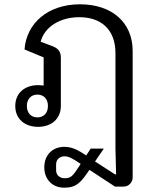

<svg xmlns="http://www.w3.org/2000/svg" viewBox="-20 -578 737 893"><path d="M279 295C337 295 358 268 396 212L515 290H554C578 290 597 271 597 247V-341C597 -474 500 -558 352 -558C203 -558 103 -470 94 -348L183 -311V-180C174 -181 166 -182 157 -182C94 -182 51 -144 51 -85C51 -26 94 12 157 12C220 12 263 -26 263 -85V-309C263 -344 245 -355 222 -364L169 -384C188 -455 261 -498 349 -498C451 -498 517 -440 517 -331V113L520 233H515L422 173L463 113H402L381 145C343 120 316 105 279 105C225 105 186 142 186 200C186 258 225 295 279 295ZM280 251C260 251 241 238 241 214V186C241 162 260 149 280 149C300 149 316 158 355 184L353 188C319 240 312 251 280 251ZM154 -32C124 -32 105 -53 105 -85C105 -117 124 -138 154 -138C184 -138 203 -117 203 -85C203 -53 184 -32 154 -32Z"/></svg>

Font: IBM Plex Thai Looped
Style: Regular
Weight: 400
Designer: Mike Abbink, Paul van der Laan, Pieter van Rosmalen, Ben Mitchell, Mark Frömberg
Foundry: Bold Monday
Version: Version 1.0